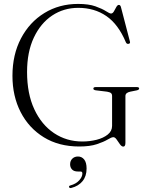

<svg xmlns="http://www.w3.org/2000/svg" viewBox="-20 -733 754 979"><path d="M619.5 -4.5Q619.5 14.5 608.5 14.5Q600 14.5 591.5 2.5Q583 -9.5 574.8 -21.5Q566.5 -33.5 558 -33.5Q548.5 -33.5 528.8 -21.5Q509 -9.5 473.8 2.2Q438.5 14 384 14Q280 14 203.5 -33Q127 -80 85.2 -161.5Q43.5 -243 43.5 -346.5Q43.5 -454.5 87 -537.2Q130.5 -620 206.2 -666.5Q282 -713 378 -713Q432 -713 466.5 -700.8Q501 -688.5 520 -676.2Q539 -664 546 -664Q554.5 -664 560.8 -675Q567 -686 573 -697Q579 -708 586 -708Q593.5 -708 596.5 -697.5L642 -523Q646 -511 635.5 -509.5Q626.5 -507.5 622 -517Q583.5 -609 522.5 -651Q461.5 -693 379 -693Q305 -693 246 -653.8Q187 -614.5 152.5 -541.2Q118 -468 118 -366Q118 -255 155 -175.8Q192 -96.5 255.8 -54Q319.5 -11.5 400 -11.5Q437.5 -11.5 472.2 -20.2Q507 -29 529.2 -46.8Q551.5 -64.5 551.5 -91V-243.5Q551.5 -253.5 546 -258.2Q540.5 -263 526 -265.5L468 -272.5Q456 -274.5 456 -281Q456 -289 468 -289H677.5Q689.5 -289 689.5 -281.5Q689.5 -275.5 678.5 -272.5L644 -265.5Q619.5 -260.5 619.5 -243.5ZM377 141.5Q357 141.5 347.2 131Q337.5 120.5 337.5 105Q337.5 87 348.8 76Q360 65 377.5 65Q397 65 409.2 80.2Q421.5 95.5 421.5 126.5Q421.5 165.5 400.8 190.8Q380 216 344.5 225Q335 228 332.5 221.5Q330 214.5 339 212.5Q368 204.5 384 186.5Q400 168.5 400 151.5Q400 141.5 390.5 141.5Z"/></svg>

Font: Fraunces 72pt Light
Style: Regular
Weight: 300
Version: Version 1.000;[0bf87f6ff]